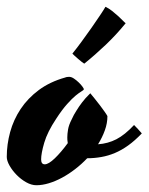

<svg xmlns="http://www.w3.org/2000/svg" viewBox="-86 -523 441 570"><path d="M36.1 -49.8Q36.1 -35.2 46.9 -35.2Q58.1 -35.2 76.7 -53Q95.2 -70.8 115.2 -98.1Q114.3 -103.5 114 -107.7Q113.8 -111.8 113.8 -115.2Q113.8 -125 116 -138.4Q118.2 -151.9 127 -168.9Q132.8 -182.1 141.1 -194.8Q147.9 -206.1 157.7 -219Q167.5 -231.9 179.2 -243.2L182.1 -246.1Q187 -240.2 195.1 -230.2Q203.1 -220.2 211.2 -209.7Q219.2 -199.2 225.3 -190.4Q231.4 -181.6 232.9 -178.2Q232.9 -157.2 225.3 -136.2Q217.8 -115.2 205.1 -94.7Q234.4 -96.7 259.5 -109.6Q284.7 -122.6 312 -151.9Q316.4 -147.5 323.5 -139.9Q330.6 -132.3 335 -127Q314.5 -105.5 294.7 -91.3Q274.9 -77.1 255.1 -68.8Q235.4 -60.5 214.8 -56.9Q194.3 -53.2 172.9 -53.2Q156.2 -35.6 137.2 -21Q118.2 -6.3 98.4 4.4Q78.6 15.1 59.1 21Q39.6 26.9 22 26.9Q7.3 26.9 -8.3 18.1Q-23.9 9.3 -36.6 -3.7Q-49.3 -16.6 -57.6 -31.2Q-65.9 -45.9 -65.9 -57.1Q-65.9 -94.2 -55.9 -130.9Q-45.9 -167.5 -24.7 -199.5Q-3.4 -231.4 29.5 -255.9Q62.5 -280.3 107.9 -293Q109.4 -293.9 113 -294.4Q116.7 -294.9 119.1 -294.9Q126 -294.9 133.5 -289.8Q141.1 -284.7 147.7 -278.3Q154.3 -272 158.7 -265.9Q163.1 -259.8 163.1 -257.8Q162.1 -255.4 155.8 -251.7Q149.4 -248 138.7 -239.3Q127.9 -230.5 113.3 -214.1Q98.6 -197.8 81.1 -170.9Q54.7 -131.3 45.4 -99.4Q36.1 -67.4 36.1 -49.8ZM287.1 -454.1Q259.8 -420.4 228 -390.1Q196.3 -359.9 164.1 -334Q161.6 -335.4 156.5 -339.4Q151.4 -343.3 146 -348.1Q140.6 -353 135.7 -357.2Q130.9 -361.3 128.9 -363.8Q141.1 -378.9 156.2 -399.4Q171.4 -419.9 185.5 -440.2Q199.7 -460.4 210.9 -477.3Q222.2 -494.1 227.1 -502.9Q237.3 -498 246.8 -490.5Q256.3 -482.9 264.4 -475.6Q272.5 -468.3 278.3 -462.2Q284.2 -456.1 287.1 -454.1Z"/></svg>

Font: Yesteryear
Style: Regular
Weight: 400
Designer: Astigmatic (AOETI)
Foundry: Astigmatic (AOETI)
Version: Version 1.000